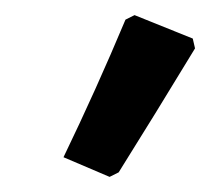

<svg xmlns="http://www.w3.org/2000/svg" viewBox="-20 -758 278 254"><path d="M146 -732 158 -738 235 -707 238 -694Q184 -605 137 -530L125 -524L64 -550Q107 -639 146 -732Z"/></svg>

Font: Alegreya Sans SC
Style: Bold Italic
Weight: 700
Italic angle: -7°
Designer: Juan Pablo del Peral
Foundry: Huerta Tipografica
Version: Version 2.007